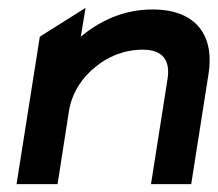

<svg xmlns="http://www.w3.org/2000/svg" viewBox="-20 -467 552 487"><path d="M22 0H126L155 -186C163 -234 190 -272 223 -298C252 -322 293 -341 342 -341C394 -341 412 -313 405 -267L363 0H465L509 -280C524 -374 480 -443 367 -443C292 -443 232 -413 185 -374L197 -447L81 -374Z"/></svg>

Font: Charger Sport
Style: BlkExtObl
Weight: 900
Designer: Jasper
Foundry: Cannot Into Space Fonts
Version: Version 1.1